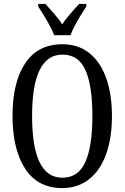

<svg xmlns="http://www.w3.org/2000/svg" viewBox="-20 -951 637 981"><path d="M44 -359Q44 -530 108.5 -627.5Q173 -725 299 -725Q379 -725 436 -680Q493 -635 522.5 -552Q552 -469 552 -358Q552 -247 522.5 -164Q493 -81 435.5 -35.5Q378 10 298 10Q173 10 108.5 -89Q44 -188 44 -359ZM452 -358Q452 -514 416.5 -593Q381 -672 299 -672Q144 -672 144 -358Q144 -43 298 -43Q380 -43 416 -123Q452 -203 452 -358ZM175 -918V-931H212L236 -904Q239 -900 261 -875.5Q283 -851 298 -826Q313 -851 335 -875.5Q357 -900 360 -904L384 -931H421V-918Q361 -827 340 -771H257Q237 -824 175 -918Z"/></svg>

Font: Noto Serif Cond
Style: Regular
Weight: 400
Width: 3
Designer: Monotype Design Team
Foundry: Monotype Imaging Inc.
Version: Version 1.001